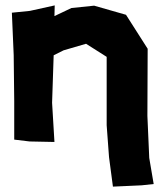

<svg xmlns="http://www.w3.org/2000/svg" viewBox="-20 -528 606 718"><path d="M24.4 -480.5 31.2 -322.3 33.2 -150.4V-5.9L90.8 1L183.6 2.9L174.8 -143.6L180.7 -321.3L217.8 -339.8L301.8 -364.3L378.9 -315.4V-59.6L387.7 59.6L402.3 169.9L509.8 165L554.7 160.2L538.1 62.5L531.2 -94.7L532.2 -345.7L451.2 -472.7L332 -506.8L247.1 -498L183.6 -467.8L184.6 -507.8L91.8 -487.3Z"/></svg>

Font: MaokenAssortedSans-TC
Style: Regular
Weight: 500
Version: Version 0.83